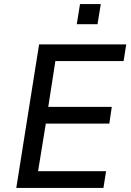

<svg xmlns="http://www.w3.org/2000/svg" viewBox="-20 -923 645 943"><path d="M60 0 172 -705H600L587 -623H252L217 -398H529L517 -316H205L167 -82H501L488 0ZM357 -804 373 -903H475L459 -804Z"/></svg>

Font: Nunito Sans 7pt SemiCondensed Medium
Style: Italic
Weight: 500
Width: 4
Italic angle: -9°
Designer: Vernon Adams
Foundry: Vernon Adams
Version: Version 3.101;gftools[0.9.27]